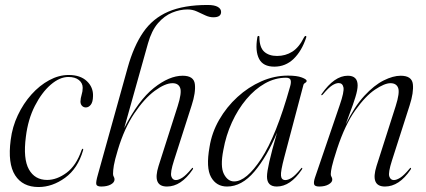

<svg xmlns="http://www.w3.org/2000/svg" viewBox="-20 -742 1713 772"><path d="M255 -432.5Q220 -432.5 184 -401.5Q148 -370.5 120.2 -316.2Q92.5 -262 84 -192Q72.5 -103.5 96.2 -61Q120 -18.5 169.5 -18.5Q208.5 -18.5 247.5 -47.2Q286.5 -76 308 -138.5Q310.5 -144 312.5 -144Q316 -143.5 314 -137.5Q293 -64.5 241.8 -27.2Q190.5 10 135 10Q71 10 40.8 -37.2Q10.5 -84.5 23 -179.5Q29.5 -232 51.8 -279Q74 -326 106.5 -362.2Q139 -398.5 177.8 -419.5Q216.5 -440.5 256 -440.5Q303 -440.5 329.2 -415.8Q355.5 -391 354 -355Q353.5 -331.5 345 -320.8Q336.5 -310 325 -310Q316 -310 309.8 -316.5Q303.5 -323 303.5 -334Q304 -347.5 308.2 -361Q312.5 -374.5 312.5 -389Q312.5 -408 297.2 -420.2Q282 -432.5 255 -432.5Z M454 -140Q441 -97 437.8 -77Q434.5 -57 434.5 -43Q434.5 -36 437.5 -31.2Q440.5 -26.5 440.5 -20.5Q440.5 -8.5 425.5 -0.2Q410.5 8 387 8Q369.5 8 367.2 -1Q365 -10 373.5 -39.5L493.5 -470.5Q517.5 -556.5 555.8 -612.2Q594 -668 656.5 -695Q719 -722 815 -722Q842.5 -722 855.8 -714.2Q869 -706.5 869 -694Q869 -672.5 838 -672.5Q822 -672.5 805.5 -680.2Q789 -688 771.5 -696Q754 -704 734 -704Q703.5 -704 672.2 -691.2Q641 -678.5 615.2 -648.8Q589.5 -619 575 -567.5L479.5 -227Q536.5 -339 598.5 -388.2Q660.5 -437.5 714.5 -437.5Q759.5 -437.5 763.5 -403.8Q767.5 -370 750.5 -318L679.5 -96.5Q664 -48 668.8 -33Q673.5 -18 687 -18Q698 -18 713 -27.5Q728 -37 750 -63.5Q753 -68 755.5 -67Q757.5 -65.5 754.5 -60Q708 8 651.5 8Q591.5 8 617.5 -74.5L694.5 -315.5Q711.5 -369 704.5 -388.2Q697.5 -407.5 673.5 -407.5Q644 -407.5 602.2 -376.8Q560.5 -346 520.2 -286.2Q480 -226.5 454 -140Z M1123 -109.5Q1108 -53 1109.8 -35.5Q1111.5 -18 1127.5 -18Q1138.5 -18 1153 -27.2Q1167.5 -36.5 1189.5 -63.5Q1192.5 -68 1194.5 -67Q1197 -65.5 1193.5 -60Q1147.5 8 1093 8Q1053.5 8 1053.5 -32Q1053.5 -50.5 1062.8 -91.5Q1072 -132.5 1094 -209Q1053.5 -112 1002.8 -52Q952 8 893 8Q850 8 828.8 -29.5Q807.5 -67 822.5 -151Q831.5 -208.5 861.2 -260.2Q891 -312 934.8 -352Q978.5 -392 1030.8 -415Q1083 -438 1137.5 -438Q1174 -438 1193.5 -430.5Q1213 -423 1213 -417Q1213 -412 1207.2 -409Q1201.5 -406 1200 -400.5ZM878 -138.5Q865 -72.5 880.2 -42.5Q895.5 -12.5 921.5 -12.5Q970.5 -12.5 1030.5 -103.8Q1090.5 -195 1146 -392.5Q1151.5 -410.5 1148.5 -420Q1145.5 -429.5 1130 -429.5Q1086 -429.5 1045.2 -406.5Q1004.5 -383.5 970.5 -343Q936.5 -302.5 912.5 -250Q888.5 -197.5 878 -138.5ZM1094 -517Q1128 -517 1155.2 -534.2Q1182.5 -551.5 1202.5 -592Q1205.5 -597.5 1209 -597.5Q1213 -597.5 1211 -590.5Q1193 -536.5 1160.5 -505.2Q1128 -474 1083 -474Q1038 -474 1021.8 -505.2Q1005.5 -536.5 1014.5 -590.5Q1015 -597.5 1019.5 -597.5Q1023.5 -597.5 1023 -592Q1023.5 -551 1042.5 -534Q1061.5 -517 1094 -517Z M1272.5 -359.5Q1270.5 -360.5 1273.5 -364.5Q1324.5 -437.5 1378.5 -437.5Q1418 -437.5 1418 -398.5Q1418 -380.5 1408.8 -350.8Q1399.5 -321 1388 -291Q1376.5 -261 1370 -242Q1405.5 -314 1445 -356.8Q1484.5 -399.5 1522.5 -418.5Q1560.5 -437.5 1591 -437.5Q1636 -437.5 1640 -404Q1644 -370.5 1627 -318L1556 -96.5Q1540.5 -48 1545.2 -33Q1550 -18 1563.5 -18Q1574.5 -18 1589.5 -27.5Q1604.5 -37 1626.5 -63.5Q1630 -68 1632 -67Q1634 -65.5 1631 -60Q1585 8 1528 8Q1468 8 1494 -74.5L1571 -315.5Q1588 -369 1581 -388.2Q1574 -407.5 1550 -407.5Q1526.5 -407.5 1488.2 -382Q1450 -356.5 1408.8 -298.8Q1367.5 -241 1335.5 -144Q1319 -93 1314.5 -72.5Q1310 -52 1310 -42Q1310 -35 1313 -30.8Q1316 -26.5 1316 -19.5Q1316 -9 1301.2 -0.5Q1286.5 8 1263.5 8Q1245.5 8 1243 -1Q1240.5 -10 1246.5 -28L1346 -319.5Q1364.5 -373 1361 -390.5Q1357.5 -408 1341.5 -408Q1330.5 -408 1315.8 -398.8Q1301 -389.5 1278 -362Q1274.5 -358 1272.5 -359.5Z"/></svg>

Font: Fraunces 144pt S000 Light
Style: Italic
Weight: 300
Italic angle: -16°
Version: Version 1.000; ttfautohint (v1.8.3)